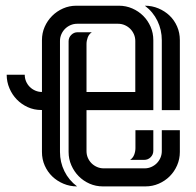

<svg xmlns="http://www.w3.org/2000/svg" viewBox="-20 -664 702 686"><path d="M129.9 -520.5Q129.9 -545.9 139.6 -568.1Q149.4 -590.3 166.3 -607.2Q183.1 -624 205.3 -633.8Q227.5 -643.6 252.9 -643.6H404.8Q430.2 -643.6 452.6 -633.8Q475.1 -624 491.7 -607.4Q508.3 -590.8 518.1 -568.4Q527.8 -545.9 527.8 -520.5V-270.5H289.1V-124Q289.1 -111.3 293.9 -100.1Q298.8 -88.9 307.1 -80.6Q315.4 -72.3 326.7 -67.4Q337.9 -62.5 350.6 -62.5H496.6Q509.3 -62.5 520.5 -67.4Q531.7 -72.3 540 -80.6Q548.3 -88.9 553.2 -100.1Q558.1 -111.3 558.1 -124V-198.7H622.6V-121.1Q622.6 -95.7 612.8 -73.2Q603 -50.8 586.4 -34.2Q569.8 -17.6 547.4 -7.8Q524.9 2 499.5 2H347.7Q322.3 2 300 -7.8Q277.8 -17.6 261.2 -34.4Q244.6 -51.3 234.9 -73.5Q225.1 -95.7 225.1 -121.1V-516.6Q225.1 -529.8 234.6 -539.3Q244.1 -548.8 257.3 -548.8H308.1Q297.9 -542 293.5 -530.3Q289.1 -518.6 289.1 -506.8V-335.4H463.4V-517.6Q463.4 -530.3 458.5 -541.5Q453.6 -552.7 445.3 -561Q437 -569.3 425.8 -574.2Q414.6 -579.1 401.9 -579.1H255.9Q243.2 -579.1 231.9 -574.2Q220.7 -569.3 212.4 -561Q204.1 -552.7 199.2 -541.5Q194.3 -530.3 194.3 -517.6V-121.1Q194.3 -84.5 210.2 -52.2Q226.1 -20 255.4 2Q229.5 2 206.8 -7.6Q184.1 -17.1 167 -33.4Q149.9 -49.8 139.9 -72.3Q129.9 -94.7 129.9 -121.1V-271H127Q101.6 -271 79.1 -281.2Q56.6 -291.5 40 -308.6Q23.4 -325.7 13.7 -348.6Q3.9 -371.6 3.9 -397H68.4Q68.4 -384.3 73.2 -373Q78.1 -361.8 86.4 -353.5Q94.7 -345.2 106 -340.3Q117.2 -335.4 129.9 -335.4ZM558.1 -520.5Q558.1 -557.1 542.5 -589.4Q526.9 -621.6 497.6 -643.6Q523.4 -643.6 546.1 -634Q568.8 -624.5 585.9 -608.2Q603 -591.8 612.8 -569.3Q622.6 -546.9 622.6 -520.5V-270.5H558.1ZM444.8 -92.8Q455.1 -99.6 459.5 -111.3Q463.9 -123 463.9 -134.8V-198.7H527.8V-125.5Q527.8 -111.8 518.3 -102.3Q508.8 -92.8 495.1 -92.8Z"/></svg>

Font: Isar CAT
Style: Regular
Weight: 400
Designer: Digitized by Peter Wiegel
Foundry: CAT-Fonts, Peter Wiegel
Version: Version 1.000; ttfautohint (v1.3)